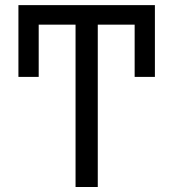

<svg xmlns="http://www.w3.org/2000/svg" viewBox="-20 -748 693 768"><path d="M599.6 -711.9V-440.4H518.6V-711.9ZM134.8 -711.9V-440.4H53.7V-711.9ZM371.1 -727.5V0H282.2V-727.5ZM599.6 -727.5V-649.4H53.7V-727.5Z"/></svg>

Font: Inter V
Style: 
Weight: 400
Designer: Rasmus Andersson
Foundry: rsms
Version: Version 4.000;git-a3f224843